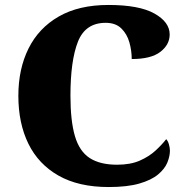

<svg xmlns="http://www.w3.org/2000/svg" viewBox="-20 -744 748 774"><path d="M418 10Q297 10 216 -36Q135 -82 94.5 -164.5Q54 -247 54 -358Q54 -466 95 -548.5Q136 -631 217 -677.5Q298 -724 417 -724Q541 -724 602.5 -689.5Q664 -655 664 -605Q664 -564 626.5 -535Q589 -506 511 -506Q511 -540 501.5 -573.5Q492 -607 469 -629.5Q446 -652 406 -652Q324 -652 294 -575.5Q264 -499 264 -358Q264 -257 282 -195.5Q300 -134 341.5 -107Q383 -80 452 -80Q506 -80 543.5 -96.5Q581 -113 607 -137Q633 -161 650 -183Q657 -176 661 -162Q665 -148 665 -137Q665 -114 654.5 -88.5Q644 -63 617 -40.5Q590 -18 541.5 -4Q493 10 418 10Z"/></svg>

Font: Noto Serif Tamil Black
Style: Italic
Weight: 900
Italic angle: -12°
Designer: Indian Type Foundry, Tom Grace, and the Monotype Design Team
Foundry: Monotype Imaging Inc.
Version: Version 2.003; ttfautohint (v1.8.4.7-5d5b)